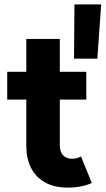

<svg xmlns="http://www.w3.org/2000/svg" viewBox="-20 -856 486 884"><path d="M101.1 -184.6V-397.5H13.2V-525.4H101.1V-676.8H255.4V-525.4H377.4V-397.5H255.4V-188.5Q255.4 -156.2 270.8 -140.6Q286.1 -125 312 -125Q334 -125 353 -135.7L402.8 -13.7Q381.3 -3.4 352.3 2.2Q323.2 7.8 293.5 7.8Q230 7.8 187 -16.4Q144 -40.5 122.6 -83.7Q101.1 -127 101.1 -184.6ZM322.8 -835.9H445.8L428.2 -585.9H320.8Z"/></svg>

Font: Reddit Sans Strawberry ExBold
Style: Regular
Weight: 800
Designer: Stephen Hutchings
Foundry: Reddit
Version: Version 1.013